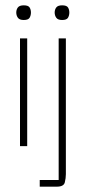

<svg xmlns="http://www.w3.org/2000/svg" viewBox="-20 -548 356 720"><path d="M55 0V-404H82V0ZM69 -473Q53 -473 47 -481.5Q41 -490 41 -501Q41 -512 47 -520Q53 -528 69 -528Q86 -528 91 -520Q96 -512 96 -501Q96 -490 91 -481.5Q86 -473 69 -473ZM213 -473Q197 -473 191 -481.5Q185 -490 185 -501Q185 -512 191 -520Q197 -528 213 -528Q230 -528 235 -520Q240 -512 240 -501Q240 -490 235 -481.5Q230 -473 213 -473ZM200 -404H227V105Q227 120 223 136Q219 152 193 152H129V127H200Z"/></svg>

Font: Darker Grotesque Light Light
Style: Regular
Weight: 300
Version: Version 1.000;gftools[0.9.28]